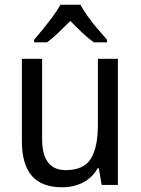

<svg xmlns="http://www.w3.org/2000/svg" viewBox="-20 -786 599 816"><path d="M481 -536V0H412L400 -71H395Q372 -30 332 -10Q292 10 245 10Q157 10 115 -39Q73 -88 73 -186V-536H159V-195Q159 -63 259 -63Q336 -63 366 -111.5Q396 -160 396 -255V-536ZM322 -766Q333 -744 353 -716.5Q373 -689 395 -663Q417 -637 435 -617V-606H379Q355 -623 329.5 -647Q304 -671 279 -697Q253 -671 228 -647Q203 -623 180 -606H125V-617Q143 -638 164.5 -664.5Q186 -691 205.5 -717.5Q225 -744 237 -766Z"/></svg>

Font: Noto Sans Sinhala UI SemiCondensed
Style: Regular
Weight: 400
Width: 4
Designer: Jelle Bosma - Monotype Design Team
Foundry: Monotype Imaging Inc.
Version: Version 2.006; ttfautohint (v1.8.4.7-5d5b)